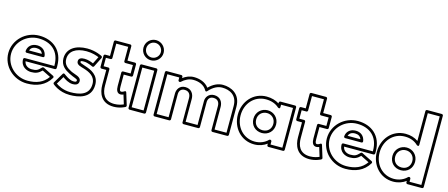

<svg xmlns="http://www.w3.org/2000/svg" viewBox="-70 -2313 7836 3357"><g transform="rotate(15 3848.0 -634.5)"><path d="M845.2 -373H311C295.9 -373 286 -358.7 286 -348C286 -211.4 401.6 -165 477 -165C561.3 -165 610.5 -184.2 670.2 -244.4L821 -169.1C738.7 -49.2 614.3 -3 458 -3C238 -3 59 -175.7 59 -385C59 -595.3 238 -768 458 -768C680.8 -768 845 -640.9 845 -384C845 -380.6 845.1 -375.5 845.2 -373ZM869 -323C880 -323 890.8 -331 893.4 -342.6C896.8 -358 895 -374 895 -384C895 -669.1 703.2 -818 458 -818C212 -818 9 -624.7 9 -385C9 -146.3 212 47 458 47C634.3 47 786 -11.1 878.5 -166.2C887.2 -180.8 879.6 -195.7 868.2 -201.4L676.2 -297.4C666.9 -302 654.4 -300.2 646.8 -292.1C584.3 -225.8 558.5 -215 477 -215C421.5 -215 350 -243.8 337.8 -323ZM318 -471H611C620.8 -471 639.1 -476.8 635.7 -499.7C621.9 -592.7 553.6 -645 465 -645C361.5 -645 299 -580.6 293.1 -497.8C292.2 -485 301.1 -471 318 -471ZM347.8 -521C360.6 -563 396.3 -595 465 -595C523.1 -595 561.9 -570.1 579.3 -521Z M1326 -768C1428.8 -768 1512.4 -737.9 1550.3 -721.4L1485.6 -592.2C1451.2 -607.5 1389.2 -632 1326 -632C1267.3 -632 1218 -617.3 1218 -560C1218 -492.7 1299.3 -481 1355.5 -463.2C1457.7 -431.1 1572 -380.6 1572 -241C1572 -37.5 1391.6 -3 1233 -3C1097.2 -3 1002.4 -62 967.5 -87.9L1050.1 -226.9C1087.8 -199.4 1161 -150 1234 -150C1268.8 -150 1342 -154.5 1342 -230C1342 -312.9 1228.2 -321.1 1156.4 -358.2C1079.7 -397.6 1014 -444.2 1014 -546C1014 -684.7 1128.8 -768 1326 -768ZM1326 -818C1117.2 -818 964 -723.3 964 -546C964 -415.8 1054.4 -354.4 1133.6 -313.8C1235.8 -260.9 1292 -259.1 1292 -230C1292 -203.5 1275.2 -200 1234 -200C1161.9 -200 1059.1 -283.1 1059.1 -283.1C1038.8 -300.3 1025.3 -283.2 1021.5 -276.8L913.5 -94.8C907.7 -85.1 909.4 -71.7 918 -63.7C920.1 -61.7 1037.4 47 1233 47C1390.4 47 1622 9.5 1622 -241C1622 -417.4 1472.3 -478.9 1370.5 -510.8C1294.7 -535 1268 -545.3 1268 -560C1268 -574.7 1266.7 -582 1326 -582C1399 -582 1485.3 -536.9 1485.3 -536.9C1498.3 -530 1513.4 -535.9 1519.4 -547.8L1606.4 -721.8C1612 -733.1 1607.9 -748.4 1596 -754.9C1594.1 -756 1481.6 -818 1326 -818Z M1790 -770V-1031H2006V-770C2006 -754.9 2020.3 -745 2031 -745H2168V-592H2031C2015.9 -592 2006 -577.7 2006 -567V-323C2006 -250.5 2026.8 -192 2091 -192C2111.1 -192 2129.7 -198.5 2142.2 -204L2192.8 -39.1C2162.5 -25.5 2100.9 -3 2028 -3C1834.9 -3 1790 -140.9 1790 -272V-567C1790 -582.1 1775.7 -592 1765 -592H1679V-745H1765C1780.1 -745 1790 -759.3 1790 -770ZM1740 -795H1654C1643.3 -795 1629 -785.1 1629 -770V-567C1629 -556.3 1638.9 -542 1654 -542H1740V-272C1740 -131.1 1797.1 47 2028 47C2144.7 47 2232.2 -2.5 2235.7 -4.4C2244.5 -9.9 2250.4 -21.8 2246.9 -33.3L2180.9 -248.3C2169.4 -285.6 2142.1 -261.1 2142.1 -261.1C2141.5 -260.6 2113.5 -242 2091 -242C2071.2 -242 2056 -251.5 2056 -323V-542H2193C2203.7 -542 2218 -551.9 2218 -567V-770C2218 -780.7 2208.1 -795 2193 -795H2056V-1056C2056 -1066.7 2046.1 -1081 2031 -1081H1765C1754.3 -1081 1740 -1071.1 1740 -1056Z M2449 -1221C2522.2 -1221 2582 -1161.2 2582 -1088C2582 -1015 2522.4 -956 2449 -956C2375.8 -956 2317 -1014.8 2317 -1088C2317 -1161.4 2376 -1221 2449 -1221ZM2449 -1271C2348 -1271 2267 -1188.6 2267 -1088C2267 -987.2 2348.2 -906 2449 -906C2549.6 -906 2632 -987 2632 -1088C2632 -1188.8 2549.8 -1271 2449 -1271ZM2288 -770V-1C2288 14.1 2302.3 24 2313 24H2579C2594.1 24 2604 9.7 2604 -1V-770C2604 -785.1 2589.7 -795 2579 -795H2313C2297.9 -795 2288 -780.7 2288 -770ZM2338 -745H2554V-26H2338Z M3531 -460V-25H3315V-440C3315 -525.9 3265.4 -610 3155 -610C3049.8 -610 3007 -525.4 3007 -455V-25H2791V-745H3007V-696C3007 -680.9 3021.3 -671 3032 -671H3035C3041.5 -671 3048.4 -674.3 3052.1 -677.7C3108.9 -730.8 3180.3 -768 3256 -768C3353.2 -768 3454.3 -733.6 3502.1 -646C3502.1 -646 3516.9 -611.8 3542.9 -641.6C3620.3 -730.5 3704.6 -768 3780 -768C3913.5 -768 4055 -705.5 4055 -508V-25H3839V-436C3839 -522 3789.1 -605 3679 -605C3581 -605 3531 -528.7 3531 -460ZM2741 0C2741 10.7 2750.9 25 2766 25H3032C3042.7 25 3057 15.1 3057 0V-455C3057 -508.6 3084.2 -560 3155 -560C3232.6 -560 3265 -508.1 3265 -440V0C3265 10.7 3274.9 25 3290 25H3556C3566.7 25 3581 15.1 3581 0V-459.3C3583.7 -508.4 3610.7 -555 3679 -555C3756.9 -555 3789 -504 3789 -436V0C3789 10.7 3798.9 25 3814 25H4080C4090.7 25 4105 15.1 4105 0V-508C4105 -740.5 3928.5 -818 3780 -818C3695.5 -818 3607.7 -780.1 3527.7 -698.8C3462.7 -786.8 3353.4 -818 3256 -818C3181.7 -818 3114.1 -789.2 3057 -746.9V-770C3057 -780.7 3047.1 -795 3032 -795H2766C2755.3 -795 2741 -785.1 2741 -770Z M4214 -385C4214 -598.3 4362.3 -768 4572 -768C4670.9 -768 4750.3 -737.8 4808.2 -685.5C4808.2 -685.5 4850 -654.5 4850 -704V-745H5066V-25H4852V-80C4852 -95.1 4837.7 -105 4827 -105H4824C4817.1 -105 4810 -101.5 4806 -97.4C4753.8 -43.3 4670.2 -3 4572 -3C4362.2 -3 4214 -171.7 4214 -385ZM4164 -385C4164 -148.3 4331.8 47 4572 47C4662 47 4741.4 17.7 4802 -27.5V0C4802 10.7 4811.9 25 4827 25H5091C5101.7 25 5116 15.1 5116 0V-770C5116 -780.7 5106.1 -795 5091 -795H4825C4814.3 -795 4800 -785.1 4800 -770V-754.9C4737.8 -795.6 4660.3 -818 4572 -818C4331.7 -818 4164 -621.7 4164 -385ZM4446 -385C4446 -266.9 4530.8 -180 4652 -180C4769.4 -180 4856 -266.8 4856 -385C4856 -504.7 4764.3 -591 4652 -591C4537.9 -591 4446 -504.8 4446 -385ZM4496 -385C4496 -477.2 4564.1 -541 4652 -541C4737.7 -541 4806 -477.3 4806 -385C4806 -293.2 4742.6 -230 4652 -230C4557.2 -230 4496 -293.1 4496 -385Z M5333 -770V-1031H5549V-770C5549 -754.9 5563.3 -745 5574 -745H5711V-592H5574C5558.9 -592 5549 -577.7 5549 -567V-323C5549 -250.5 5569.8 -192 5634 -192C5654.1 -192 5672.7 -198.5 5685.2 -204L5735.8 -39.1C5705.5 -25.5 5643.9 -3 5571 -3C5377.9 -3 5333 -140.9 5333 -272V-567C5333 -582.1 5318.7 -592 5308 -592H5222V-745H5308C5323.1 -745 5333 -759.3 5333 -770ZM5283 -795H5197C5186.3 -795 5172 -785.1 5172 -770V-567C5172 -556.3 5181.9 -542 5197 -542H5283V-272C5283 -131.1 5340.1 47 5571 47C5687.7 47 5775.2 -2.5 5778.7 -4.4C5787.5 -9.9 5793.4 -21.8 5789.9 -33.3L5723.9 -248.3C5712.4 -285.6 5685.1 -261.1 5685.1 -261.1C5684.5 -260.6 5656.5 -242 5634 -242C5614.2 -242 5599 -251.5 5599 -323V-542H5736C5746.7 -542 5761 -551.9 5761 -567V-770C5761 -780.7 5751.1 -795 5736 -795H5599V-1056C5599 -1066.7 5589.1 -1081 5574 -1081H5308C5297.3 -1081 5283 -1071.1 5283 -1056Z M6611.2 -373H6077C6061.9 -373 6052 -358.7 6052 -348C6052 -211.4 6167.6 -165 6243 -165C6327.3 -165 6376.5 -184.2 6436.2 -244.4L6587 -169.1C6504.7 -49.2 6380.3 -3 6224 -3C6004 -3 5825 -175.7 5825 -385C5825 -595.3 6004 -768 6224 -768C6446.8 -768 6611 -640.9 6611 -384C6611 -380.6 6611.1 -375.5 6611.2 -373ZM6635 -323C6646 -323 6656.8 -331 6659.4 -342.6C6662.8 -358 6661 -374 6661 -384C6661 -669.1 6469.2 -818 6224 -818C5978 -818 5775 -624.7 5775 -385C5775 -146.3 5978 47 6224 47C6400.3 47 6552 -11.1 6644.5 -166.2C6653.2 -180.8 6645.6 -195.7 6634.2 -201.4L6442.2 -297.4C6432.9 -302 6420.4 -300.2 6412.8 -292.1C6350.3 -225.8 6324.5 -215 6243 -215C6187.5 -215 6116 -243.8 6103.8 -323ZM6084 -471H6377C6386.8 -471 6405.1 -476.8 6401.7 -499.7C6387.9 -592.7 6319.6 -645 6231 -645C6127.5 -645 6065 -580.6 6059.1 -497.8C6058.2 -485 6067.1 -471 6084 -471ZM6113.8 -521C6126.6 -563 6162.3 -595 6231 -595C6289.1 -595 6327.9 -570.1 6345.3 -521Z M6730 -385C6730 -598.3 6878.3 -768 7088 -768C7186.5 -768 7265.5 -736.2 7323.5 -679.2C7323.5 -679.2 7366 -647.4 7366 -697V-1266H7582V-25H7368V-80C7368 -95.1 7353.7 -105 7343 -105H7340C7333.1 -105 7326 -101.5 7322 -97.4C7269.8 -43.3 7186.2 -3 7088 -3C6878.2 -3 6730 -171.7 6730 -385ZM6680 -385C6680 -148.3 6847.8 47 7088 47C7178 47 7257.4 17.7 7318 -27.5V0C7318 10.7 7327.9 25 7343 25H7607C7617.7 25 7632 15.1 7632 0V-1291C7632 -1301.7 7622.1 -1316 7607 -1316H7341C7330.3 -1316 7316 -1306.1 7316 -1291V-750.4C7253.6 -794.4 7176.3 -818 7088 -818C6847.7 -818 6680 -621.7 6680 -385ZM6962 -385C6962 -266.9 7046.8 -180 7168 -180C7285.4 -180 7372 -266.8 7372 -385C7372 -504.7 7280.3 -591 7168 -591C7053.9 -591 6962 -504.8 6962 -385ZM7012 -385C7012 -477.2 7080.1 -541 7168 -541C7253.7 -541 7322 -477.3 7322 -385C7322 -293.2 7258.6 -230 7168 -230C7073.2 -230 7012 -293.1 7012 -385Z"/></g></svg>

Font: Poland Can Into
Style: BigWritingsOLn
Weight: 700
Foundry: Cannot Into Space Fonts
Version: Version 0.92